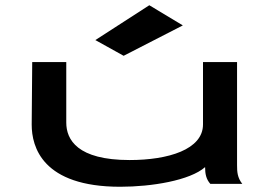

<svg xmlns="http://www.w3.org/2000/svg" viewBox="-20 -702 1040 733"><path d="M452 -489 678 -605 550 -682 344 -549ZM439 11C559 11 705 -13 763 -64C763 -38 767 -18 783 0H905C886 -24 885 -47 885 -71V-465H755V-227C755 -131 622 -91 475 -91C275 -91 233 -169 233 -234V-465H103L101 -226C101 -141 142 11 439 11Z"/></svg>

Font: Inconsolata UltraExpanded
Style: Bold
Weight: 700
Width: 9
Monospace: yes
Designer: Raph Levien, Cyreal, Brenton Simpson
Foundry: Raph Levien, Cyreal, Google
Version: Version 3.100